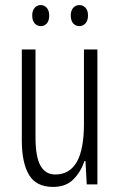

<svg xmlns="http://www.w3.org/2000/svg" viewBox="-20 -727 472 757"><path d="M364 -532V0H322L317 -92H313Q299 -50 269.5 -20Q240 10 189 10Q123 10 94.5 -37.5Q66 -85 66 -173V-532H120V-185Q120 -109 139.5 -74Q159 -39 198 -39Q254 -39 282.5 -88Q311 -137 311 -240V-532ZM107 -666Q107 -685 116.5 -696Q126 -707 141 -707Q155 -707 164.5 -696Q174 -685 174 -666Q174 -645 164.5 -634.5Q155 -624 141 -624Q126 -624 116.5 -635Q107 -646 107 -666ZM259 -666Q259 -685 268.5 -696Q278 -707 293 -707Q307 -707 317 -696.5Q327 -686 327 -666Q327 -646 317 -635Q307 -624 293 -624Q278 -624 268.5 -635Q259 -646 259 -666Z"/></svg>

Font: Noto Sans Telugu ExtraCondensed Light
Style: Regular
Weight: 300
Width: 2
Designer: Jelle Bosma - Monotype Design Team
Foundry: Monotype Imaging Inc.
Version: Version 2.005; ttfautohint (v1.8.4.7-5d5b)